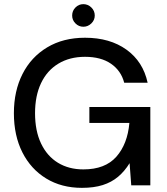

<svg xmlns="http://www.w3.org/2000/svg" viewBox="-20 -894 804 926"><path d="M375 12Q277 12 203 -33Q129 -78 88 -159Q47 -240 47 -348Q47 -455 88.5 -537Q130 -619 207.5 -665.5Q285 -712 390 -712Q510 -712 590 -654.5Q670 -597 692 -495H579Q564 -553 515.5 -586.5Q467 -620 390 -620Q316 -620 261.5 -587Q207 -554 178 -493Q149 -432 149 -348Q149 -263 178 -202Q207 -141 259.5 -109Q312 -77 382 -77Q487 -77 541 -138Q595 -199 604 -301H411V-378H705V0H613L605 -107Q581 -68 549.5 -41.5Q518 -15 475.5 -1.5Q433 12 375 12ZM382 -765Q360 -765 344 -781Q328 -797 328 -819Q328 -842 344 -858Q360 -874 382 -874Q404 -874 420.5 -858Q437 -842 437 -819Q437 -797 420.5 -781Q404 -765 382 -765Z"/></svg>

Font: DM Sans 17pt Medium
Style: Regular
Weight: 500
Version: Version 4.004;gftools[0.9.30]